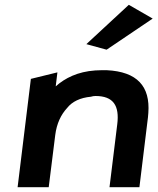

<svg xmlns="http://www.w3.org/2000/svg" viewBox="-20 -776 653 796"><path d="M338 -593 422 -570 613 -699 514 -756ZM558 0 591 -270C593 -283 594 -295 595 -308C603 -418 549 -479 422 -485C407 -485 390 -485 375 -484C302 -479 249 -452 211 -418L218 -476L108 -449L53 0H182L209 -216C215 -264 233 -301 258 -328C279 -355 313 -371 357 -375C363 -377 369 -378 376 -378C450 -378 476 -338 466 -260L434 0Z"/></svg>

Font: Bluebird
Style: ExtObl
Weight: 400
Designer: Jasper
Foundry: Cannot Into Space Fonts
Version: Version 0.98